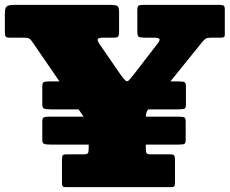

<svg xmlns="http://www.w3.org/2000/svg" viewBox="-30 -770 945 790"><path d="M173.5 -290Q153 -290 148.5 -285.8Q144 -281.5 144 -269.5V-195Q144 -182 150.5 -178.5Q157 -175 180.5 -175H703Q725.5 -175 729.8 -178.8Q734 -182.5 734 -195.5V-270.5Q734 -282.5 729.5 -286.2Q725 -290 704.5 -290ZM173.5 -435Q152.5 -435 148.2 -430.8Q144 -426.5 144 -414.5V-340Q144 -327 150.5 -323.5Q157 -320 180.5 -320H703.5Q726.5 -320 730.8 -323.8Q735 -327.5 735 -340.5V-415.5Q735 -427.5 730.2 -431.2Q725.5 -435 705 -435ZM225 -18Q225 -7 228 -3.5Q231 0 241 0H673Q684.5 0 687.2 -4Q690 -8 690 -19.5V-110.5Q690 -125.5 687 -130.2Q684 -135 669.5 -135H590Q576 -135 573 -139.8Q570 -144.5 570 -158.5V-281.5Q570 -305 575.2 -313.5Q580.5 -322 590 -334.5L799.5 -594Q809 -605.5 815.2 -610.2Q821.5 -615 843.5 -615H876.5Q886.5 -615 890.8 -617Q895 -619 895 -628.5V-730.5Q895 -745 889.2 -747.5Q883.5 -750 870.5 -750H560Q543.5 -750 539.2 -746Q535 -742 535 -725V-641.5Q535 -622.5 540.5 -618.8Q546 -615 565 -615H603.5Q619.5 -615 625 -610.5Q630.5 -606 618 -590L521.5 -465Q507.5 -447 500.5 -439.8Q493.5 -432.5 486.8 -438Q480 -443.5 466 -463L380 -588Q369 -604 372.5 -609.5Q376 -615 394.5 -615H437Q451.5 -615 455.8 -619.2Q460 -623.5 460 -638.5V-721Q460 -741.5 452.2 -745.8Q444.5 -750 425.5 -750H28.5Q7 -750 -1.5 -744.2Q-10 -738.5 -10 -715V-640.5Q-10 -625 -7 -620Q-4 -615 11.5 -615H64.5Q87 -615 92.8 -610Q98.5 -605 107 -592L320.5 -280.5Q328 -269.5 331.5 -260.8Q335 -252 335 -231.5V-159.5Q335 -144 331.5 -139.5Q328 -135 313 -135H245Q231 -135 228 -130.8Q225 -126.5 225 -112Z"/></svg>

Font: Besley Black
Style: Regular
Weight: 900
Designer: Owen Earl
Foundry: indestructible type*
Version: Version 2.001